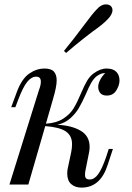

<svg xmlns="http://www.w3.org/2000/svg" viewBox="-20 -840 601 874"><path d="M524 -474Q524 -452 509.5 -428.5Q495 -405 466 -405Q446 -405 436.5 -416.5Q427 -428 427 -445Q427 -459 436 -476.5Q445 -494 459 -507H457Q446 -507 438 -503.5Q430 -500 420 -493Q406 -482 395 -462.5Q384 -443 371 -412Q353 -372 338.5 -347.5Q324 -323 300 -301.5Q276 -280 241 -272Q306 -269 347 -245Q388 -221 388 -171Q388 -159 385 -144L369 -64Q367 -56 367 -44Q367 -33 372 -28Q377 -23 389 -23Q409 -23 426.5 -46.5Q444 -70 463 -125L475 -162H494L470 -89Q437 14 351 14Q322 14 304 -2Q286 -18 286 -51Q286 -66 290 -81L304 -147Q308 -166 308 -184Q308 -222 280 -241.5Q252 -261 186 -266L109 0H23L157 -429Q166 -452 166 -468Q166 -491 145 -491Q123 -491 104 -467.5Q85 -444 64 -389L50 -352H31L58 -425Q80 -482 113 -505Q146 -528 183 -528Q213 -528 225.5 -514Q238 -500 238 -474Q238 -445 221 -388L189 -277Q237 -280 268 -300Q299 -320 315.5 -347.5Q332 -375 350 -418Q364 -451 376 -471.5Q388 -492 405 -505Q436 -528 465 -528Q495 -528 509.5 -513Q524 -498 524 -474ZM363 -726Q401 -778 421 -798Q440 -820 462 -820Q476 -820 484 -813Q492 -805 492 -794Q492 -774 469 -751Q447 -728 401 -696Q394 -691 359 -663.5Q324 -636 281 -599L271 -608Q310 -655 363 -726Z"/></svg>

Font: Playfair Display
Style: Italic
Weight: 400
Italic angle: -14°
Designer: Claus Eggers Sørensen
Foundry: Claus Eggers Sørensen
Version: Version 1.200; ttfautohint (v1.6)